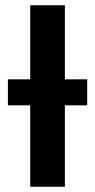

<svg xmlns="http://www.w3.org/2000/svg" viewBox="-20 -711 362 731"><path d="M312 -310H227V0H95V-310H10V-409H95V-691H227V-409H312Z"/></svg>

Font: Fira Sans Medium
Style: Regular
Weight: 500
Designer: bBox Type GmbH & Carrois Corporate GbR & Edenspiekermann AG
Foundry: bBox Type GmbH & Carrois Corporate GbR & Edenspiekermann AG
Version: Version 4.301